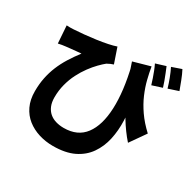

<svg xmlns="http://www.w3.org/2000/svg" viewBox="-193 -1064 1387 1362"><g transform="rotate(30 500.0 -383.0)"><path d="M726 -756Q734 -708 747 -656Q760 -604 783.5 -549Q807 -494 845 -439Q883 -384 941 -330L852 -203Q798 -264 751 -341.5Q704 -419 664 -513Q624 -607 588 -717ZM59 -707Q87 -705 116 -707Q152 -709 198.5 -713.5Q245 -718 292 -724.5Q339 -731 380 -739.5Q421 -748 446 -757L488 -634Q477 -631 463.5 -625Q450 -619 438 -612Q418 -596 391.5 -569Q365 -542 338 -505.5Q311 -469 288.5 -425Q266 -381 252.5 -329.5Q239 -278 239 -222Q239 -181 251.5 -151.5Q264 -122 286 -103Q308 -84 338.5 -75Q369 -66 404 -66Q517 -66 575 -143.5Q633 -221 639 -362Q645 -503 599 -693L728 -486Q745 -406 748 -325Q751 -244 735 -171Q719 -98 679 -40.5Q639 17 571 50Q503 83 401 83Q341 83 286 66Q231 49 188.5 15.5Q146 -18 121.5 -69.5Q97 -121 97 -190Q97 -249 107.5 -300.5Q118 -352 137.5 -399.5Q157 -447 185.5 -493Q214 -539 250 -586Q233 -585 210 -582.5Q187 -580 165 -578Q143 -576 129 -574Q113 -572 99.5 -570Q86 -568 69 -564ZM817 -811Q826 -790 836.5 -763.5Q847 -737 856.5 -711.5Q866 -686 872 -665L791 -639Q784 -663 775 -689Q766 -715 756.5 -739.5Q747 -764 736 -786ZM925 -849Q942 -817 958 -775Q974 -733 985 -703L903 -676Q893 -711 878 -750.5Q863 -790 847 -822Z"/></g></svg>

Font: Noto Sans SC ExtraBold
Style: Regular
Weight: 800
Designer: Ryoko NISHIZUKA 西塚涼子 (kana, bopomofo & ideographs); Paul D. Hunt (Latin, Greek & Cyrillic); Sandoll Communications 산돌커뮤니
Foundry: Adobe
Version: Version 2.004-H2;hotconv 1.0.118;makeotfexe 2.5.65603